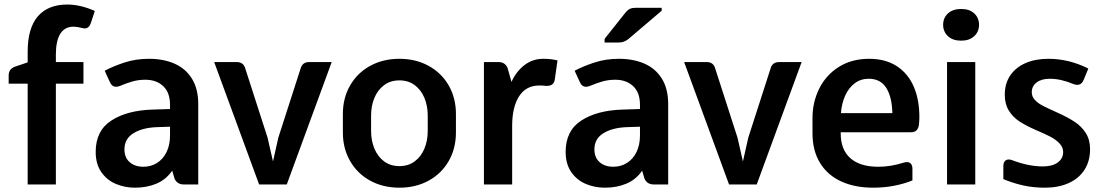

<svg xmlns="http://www.w3.org/2000/svg" viewBox="-20 -830 4969 864"><path d="M406.7 -780.8 389.2 -727.5Q381.3 -702.1 361.3 -702.1Q356 -702.1 351.1 -703.6Q325.7 -710 311.5 -710Q271.5 -710 251.5 -678.2Q231.4 -646.5 231.4 -584.5V-550.8H355.5V-453.6H231.4V0H104.5V-453.6H19V-490.2Q19 -504.4 25.4 -513.9Q31.7 -523.4 45.4 -529.3L104.5 -549.3V-596.7Q104.5 -703.6 150.4 -756.6Q196.3 -809.6 282.7 -809.6Q341.3 -809.6 406.7 -780.8Z M872.1 -361.3V0H806.6Q777.8 0 765.6 -25.4L754.9 -62Q727.5 -22 684.3 -3.7Q641.1 14.6 587.4 14.6Q542 14.6 501.7 -2.2Q461.4 -19 436 -55.4Q410.6 -91.8 410.6 -146.5Q410.6 -242.2 481.4 -287.8Q552.2 -333.5 667 -336.9L745.1 -339.4V-358.4Q745.1 -413.6 714.4 -442.4Q683.6 -471.2 633.8 -471.2Q603.5 -471.2 575.9 -463.4Q548.3 -455.6 520 -443.4Q509.8 -439.5 502.4 -439.5Q483.4 -439.5 474.1 -461.4L451.2 -511.7Q489.7 -532.2 540.5 -548.8Q591.3 -565.4 650.4 -565.4Q715.3 -565.4 765.1 -543.7Q814.9 -522 843.5 -476.3Q872.1 -430.7 872.1 -361.3ZM745.1 -220.7V-259.8L685.5 -257.8Q621.1 -255.4 580.6 -230.5Q540 -205.6 540 -157.7Q540 -120.6 563.7 -100.1Q587.4 -79.6 625 -79.6Q659.2 -79.6 686.5 -96.7Q713.9 -113.8 729.5 -145.8Q745.1 -177.7 745.1 -220.7Z M1472.7 -550.8 1270.5 0H1146L943.8 -550.8H1044.9Q1076.2 -550.8 1084 -521L1184.1 -210.4L1208.5 -103.5L1232.4 -210.4L1332.5 -521Q1340.3 -550.8 1371.6 -550.8Z M1522.9 -233.9V-316.9Q1522.9 -389.2 1555.7 -445.8Q1588.4 -502.4 1646.2 -533.9Q1704.1 -565.4 1777.3 -565.4Q1850.6 -565.4 1908.4 -533.9Q1966.3 -502.4 1999 -445.8Q2031.7 -389.2 2031.7 -316.9V-233.9Q2031.7 -161.6 1999 -105Q1966.3 -48.3 1908.4 -16.8Q1850.6 14.6 1777.3 14.6Q1704.1 14.6 1646.2 -16.8Q1588.4 -48.3 1555.7 -105Q1522.9 -161.6 1522.9 -233.9ZM1904.8 -240.2V-310.5Q1904.8 -353 1890.1 -388.9Q1875.5 -424.8 1846.7 -446.5Q1817.9 -468.3 1777.3 -468.3Q1736.8 -468.3 1708 -446.5Q1679.2 -424.8 1664.6 -388.9Q1649.9 -353 1649.9 -310.5V-240.2Q1649.9 -197.8 1664.6 -161.9Q1679.2 -126 1708 -104.2Q1736.8 -82.5 1777.3 -82.5Q1817.9 -82.5 1846.7 -104.2Q1875.5 -126 1890.1 -161.9Q1904.8 -197.8 1904.8 -240.2Z M2488.8 -558.1 2476.6 -472.7Q2474.1 -456.5 2464.4 -449.7Q2454.6 -442.9 2436.5 -443.4Q2426.8 -445.3 2406.7 -445.3Q2347.2 -445.3 2315.9 -396.7Q2284.7 -348.1 2284.7 -263.2V0H2157.7V-550.8H2222.7Q2237.3 -550.8 2247.3 -544.7Q2257.3 -538.6 2263.7 -525.4L2281.7 -461.4Q2302.7 -508.3 2339.8 -536.9Q2377 -565.4 2424.3 -565.4Q2460.9 -565.4 2488.8 -558.1Z M2986.8 -361.3V0H2921.4Q2892.6 0 2880.4 -25.4L2869.6 -62Q2842.3 -22 2799.1 -3.7Q2755.9 14.6 2702.1 14.6Q2656.7 14.6 2616.5 -2.2Q2576.2 -19 2550.8 -55.4Q2525.4 -91.8 2525.4 -146.5Q2525.4 -242.2 2596.2 -287.8Q2667 -333.5 2781.7 -336.9L2859.9 -339.4V-358.4Q2859.9 -413.6 2829.1 -442.4Q2798.3 -471.2 2748.5 -471.2Q2718.3 -471.2 2690.7 -463.4Q2663.1 -455.6 2634.8 -443.4Q2624.5 -439.5 2617.2 -439.5Q2598.1 -439.5 2588.9 -461.4L2565.9 -511.7Q2604.5 -532.2 2655.3 -548.8Q2706.1 -565.4 2765.1 -565.4Q2830.1 -565.4 2879.9 -543.7Q2929.7 -522 2958.3 -476.3Q2986.8 -430.7 2986.8 -361.3ZM2859.9 -220.7V-259.8L2800.3 -257.8Q2735.8 -255.4 2695.3 -230.5Q2654.8 -205.6 2654.8 -157.7Q2654.8 -120.6 2678.5 -100.1Q2702.1 -79.6 2739.7 -79.6Q2773.9 -79.6 2801.3 -96.7Q2828.6 -113.8 2844.2 -145.8Q2859.9 -177.7 2859.9 -220.7ZM2700.7 -655.3 2795.9 -774.9Q2804.7 -785.6 2814.9 -790.3Q2825.2 -794.9 2838.9 -794.9H2957.5V-781.7L2807.1 -653.8Q2796.9 -646 2786.6 -642.3Q2776.4 -638.7 2763.7 -638.7H2700.7Z M3587.4 -550.8 3385.3 0H3260.7L3058.6 -550.8H3159.7Q3190.9 -550.8 3198.7 -521L3298.8 -210.4L3323.2 -103.5L3347.2 -210.4L3447.3 -521Q3455.1 -550.8 3486.3 -550.8Z M4117.2 -302.7Q4117.2 -290 4115.2 -268.6Q4112.8 -251.5 4104 -243.2Q4095.2 -234.9 4079.1 -234.9H3995.6H3763.2V-230Q3763.2 -156.2 3806.9 -117.9Q3850.6 -79.6 3932.1 -79.6Q3988.3 -79.6 4046.4 -98.1Q4055.2 -100.6 4061 -100.6Q4072.8 -100.6 4079.3 -92.8Q4085.9 -85 4085.9 -70.3V-18.1Q4050.8 -3.4 4004.9 5.6Q3959 14.6 3909.2 14.6Q3826.7 14.6 3765.1 -13.7Q3703.6 -42 3669.9 -97.2Q3636.2 -152.3 3636.2 -230.5V-298.8Q3636.2 -370.1 3666.5 -431.2Q3696.8 -492.2 3754.6 -528.8Q3812.5 -565.4 3891.6 -565.4Q3963.4 -565.4 4014.2 -533.2Q4064.9 -501 4091.1 -441.9Q4117.2 -382.8 4117.2 -302.7ZM3764.2 -320.8H3995.6Q3994.1 -393.1 3968.3 -434.3Q3942.4 -475.6 3889.2 -475.6Q3853.5 -475.6 3826.4 -455.3Q3799.3 -435.1 3783.4 -399.9Q3767.6 -364.7 3764.2 -320.8Z M4224.1 -718.3Q4224.1 -749.5 4245.8 -769.5Q4267.6 -789.6 4305.2 -789.6Q4342.8 -789.6 4364.3 -769.5Q4385.7 -749.5 4385.7 -718.3Q4385.7 -687.5 4364 -667.2Q4342.3 -647 4305.2 -647Q4267.6 -647 4245.8 -667.2Q4224.1 -687.5 4224.1 -718.3ZM4368.7 -550.8V0H4241.7V-550.8Z M4495.1 -23.9V-82Q4495.1 -96.7 4501.5 -104.5Q4507.8 -112.3 4519 -112.3Q4527.3 -112.3 4535.6 -108.9Q4608.4 -81.1 4672.9 -81.1Q4715.8 -81.1 4740 -98.9Q4764.2 -116.7 4764.2 -145.5Q4764.2 -167.5 4747.3 -185.1Q4730.5 -202.6 4705.8 -215.3Q4681.2 -228 4642.1 -244.6Q4597.2 -264.2 4567.6 -283.4Q4538.1 -302.7 4519.8 -332.3Q4501.5 -361.8 4501.5 -403.8Q4501.5 -454.1 4526.1 -490.5Q4550.8 -526.9 4595 -546.1Q4639.2 -565.4 4697.8 -565.4Q4790.5 -565.4 4877.4 -521.5L4856.4 -470.2Q4847.2 -448.2 4827.6 -448.2Q4819.3 -448.2 4810.5 -451.7Q4753.9 -475.6 4704.6 -475.6Q4666.5 -475.6 4644.8 -459Q4623 -442.4 4623 -415Q4623 -395.5 4636.7 -380.6Q4650.4 -365.7 4671.9 -354.5Q4693.4 -343.3 4737.3 -323.7Q4785.2 -302.2 4816.4 -281.5Q4847.7 -260.7 4866.5 -230.7Q4885.3 -200.7 4885.3 -158.7Q4885.3 -104.5 4859.9 -65.4Q4834.5 -26.4 4788.6 -5.9Q4742.7 14.6 4682.6 14.6Q4629.9 14.6 4585 4.6Q4540 -5.4 4495.1 -23.9Z"/></svg>

Font: Lycee Sans SemiBold
Style: Regular
Weight: 600
Designer: Justin Alvin
Foundry: Alkove Design
Version: Version 1.030